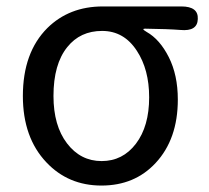

<svg xmlns="http://www.w3.org/2000/svg" viewBox="-20 -563 650 596"><path d="M124 -59Q51 -136 51 -265Q51 -400 127 -476Q195 -543 299 -543H543Q596 -543 594 -504Q593 -465 540 -470Q502 -473 430 -474Q425 -474 425 -472Q425 -470 435 -464Q476 -441 504 -385.5Q532 -330 532 -254Q532 -131 463 -57Q398 13 295 13Q192 13 124 -59ZM443 -261Q443 -347 405 -405Q365 -467 297 -467Q229 -467 189 -417Q146 -364 146 -265Q146 -173 188 -118Q230 -63 295.5 -63Q361 -63 402 -117Q443 -171 443 -261Z"/></svg>

Font: Resource Han Rounded KR
Style: Regular
Weight: 400
Designer: Cyano Hao (round all glyphs); Ryoko NISHIZUKA 西塚涼子 (kana, bopomofo & ideographs); Paul D. Hunt (Latin, Greek & Cyrillic)
Foundry: Cyano Hao
Version: 0.990